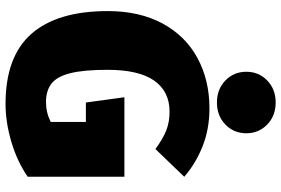

<svg xmlns="http://www.w3.org/2000/svg" viewBox="-181 -814 1015 693"><g transform="rotate(90 326.5 -467.5)"><path d="M618 -625 518 -521Q481 -548 451 -560Q421 -572 383 -572Q310 -572 271 -516.5Q232 -461 232 -348Q232 -263 244 -214.5Q256 -166 281.5 -146Q307 -126 349 -126Q386 -126 420 -143V-270H350L331 -409H618V-60Q563 -22 492 -1Q421 20 355 20Q184 20 102 -73.5Q20 -167 20 -349Q20 -464 65 -547Q110 -630 190 -673Q270 -716 371 -716Q446 -716 508.5 -691Q571 -666 618 -625ZM461 -849Q461 -804 429.5 -773.5Q398 -743 350 -743Q302 -743 270.5 -773.5Q239 -804 239 -849Q239 -894 270.5 -924.5Q302 -955 350 -955Q398 -955 429.5 -924.5Q461 -894 461 -849Z"/></g></svg>

Font: Fira Sans Black
Style: Regular
Weight: 900
Designer: Carrois Corporate & Edenspiekermann AG
Foundry: Carrois Corporate GbR & Edenspiekermann AG
Version: Version 4.203